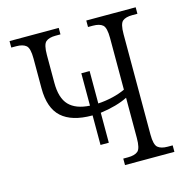

<svg xmlns="http://www.w3.org/2000/svg" viewBox="-105 -815 894 916"><g transform="rotate(-15 342.0 -357.0)"><path d="M313 -123V-269H311Q211 -269 161 -314Q111 -359 111 -457V-604Q111 -655 95 -668.5Q79 -682 46 -682H22V-714H265V-682H241Q208 -682 192.5 -668.5Q177 -655 177 -604V-466Q177 -391 210.5 -356Q244 -321 313 -317V-477H354V-317Q390 -319 426 -327.5Q462 -336 489 -349V-604Q489 -655 473.5 -668.5Q458 -682 425 -682H401V-714H645V-682H620Q587 -682 571.5 -669Q556 -656 556 -605V-109Q556 -59 572 -45.5Q588 -32 620 -32H645V0H401V-32H424Q458 -32 473.5 -45.5Q489 -59 489 -110V-309Q464 -296 428.5 -286Q393 -276 354 -271V-123Z"/></g></svg>

Font: Noto Serif SemiCondensed Light
Style: Regular
Weight: 300
Width: 4
Designer: Monotype Design Team
Foundry: Monotype Imaging Inc.
Version: Version 2.013